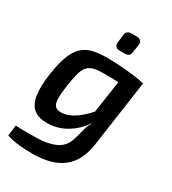

<svg xmlns="http://www.w3.org/2000/svg" viewBox="-215 -812 1017 1134"><g transform="rotate(30 293.5 -245.0)"><path d="M428 -483 548 -478 484 -32Q476 31 453.5 76.5Q431 122 394.5 151Q358 180 308 194Q258 208 195 209Q180 209 147.5 208Q115 207 78 202Q41 197 12 187L21 114Q41 115 60.5 115.5Q80 116 106.5 116Q133 116 170 115Q241 114 293 89.5Q345 65 362 3Q372 -29 379 -59.5Q386 -90 402 -117L376 -127ZM290 -503Q336 -503 383.5 -499.5Q431 -496 473.5 -490.5Q516 -485 547 -478L473 -409Q426 -411 388 -412Q350 -413 322 -413Q280 -413 253.5 -407Q227 -401 210.5 -384Q194 -367 184.5 -334.5Q175 -302 167 -250Q157 -184 158 -148.5Q159 -113 173 -99.5Q187 -86 215 -87Q247 -88 279 -104Q311 -120 343.5 -149.5Q376 -179 410 -220L433 -176Q410 -124 371.5 -82.5Q333 -41 283.5 -16.5Q234 8 175 9Q117 10 83 -16Q49 -42 39.5 -100.5Q30 -159 44 -253Q57 -338 78 -388Q99 -438 129.5 -462.5Q160 -487 200 -495Q240 -503 290 -503ZM378 -699Q394 -699 404 -690Q414 -681 412 -663L404 -609Q401 -576 368 -576H330Q312 -576 303.5 -586Q295 -596 297 -613L304 -667Q306 -684 315.5 -691.5Q325 -699 341 -699Z"/></g></svg>

Font: Exo 2 SemiBold
Style: Italic
Weight: 600
Italic angle: -8°
Designer: Natanael Gama
Foundry: Natanael Gama
Version: Version 2.010